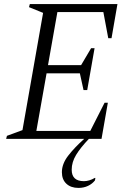

<svg xmlns="http://www.w3.org/2000/svg" viewBox="-20 -680 623 940"><path d="M10 0 14 -15 90 -43 191 -617 122 -645 126 -660H555L526 -493H510L486 -621H261L215 -361H377L426 -444H443L407 -239H389L371 -321H208L158 -39H422L492 -177H508L477 0H415Q374 43 352.5 78.5Q331 114 331 151Q331 207 391 207Q403 207 417 203Q431 199 444 191H447L445 203Q432 220 411 230Q390 240 364 240Q327 240 305 219.5Q283 199 283 163Q283 122 314 82Q345 42 392 0Z"/></svg>

Font: Spectral SC Light
Style: Italic
Weight: 300
Italic angle: -10°
Designer: Jean-Baptiste Levee
Foundry: Production Type
Version: Version 2.001